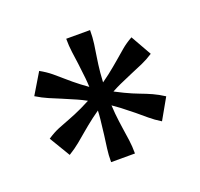

<svg xmlns="http://www.w3.org/2000/svg" viewBox="-75 -793 545 522"><g transform="rotate(-20 198.0 -531.5)"><path d="M65 -410 29 -470Q47 -482 63 -488.5Q79 -495 96.5 -501.5Q114 -508 136.5 -518.5Q159 -529 188 -546L207 -516Q178 -498 158.5 -483Q139 -468 125 -456Q111 -444 97 -432.5Q83 -421 65 -410ZM164 -710H233Q233 -689 230.5 -671Q228 -653 225 -634.5Q222 -616 219.5 -591.5Q217 -567 217 -532H179Q179 -567 176.5 -591.5Q174 -616 171.5 -634.5Q169 -653 166.5 -671Q164 -689 164 -710ZM29 -593 65 -653Q83 -643 97 -631.5Q111 -620 125 -607.5Q139 -595 158.5 -580Q178 -565 207 -546L188 -516Q159 -534 136.5 -544Q114 -554 97 -561Q80 -568 63.5 -575Q47 -582 29 -593ZM164 -353Q164 -374 166.5 -392Q169 -410 171.5 -429.5Q174 -449 176.5 -473Q179 -497 179 -532H217Q217 -497 219.5 -473Q222 -449 225 -429.5Q228 -410 230.5 -392Q233 -374 233 -353ZM209 -516 190 -546Q220 -565 239 -580Q258 -595 272.5 -607.5Q287 -620 300.5 -631.5Q314 -643 332 -653L366 -593Q349 -582 333 -575Q317 -568 300 -561Q283 -554 261 -544Q239 -534 209 -516ZM332 -410Q314 -421 300.5 -432.5Q287 -444 272.5 -456Q258 -468 239 -482.5Q220 -497 190 -516L209 -546Q239 -529 261 -518.5Q283 -508 300.5 -501.5Q318 -495 333.5 -488Q349 -481 366 -470Z"/></g></svg>

Font: Roboto Serif 28pt
Style: Regular
Weight: 400
Designer: Greg Gazdowicz
Foundry: Commercial Type
Version: Version 1.008